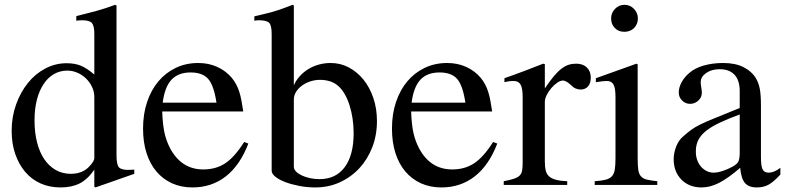

<svg xmlns="http://www.w3.org/2000/svg" viewBox="-20 -782 3323 812"><path d="M378.9 7.8V-64.5Q350.6 -23.4 316.9 -6.3Q283.2 10.7 236.3 10.7Q189.5 10.7 151.4 -6.3Q113.3 -23.4 86.4 -55.2Q59.6 -86.9 44.4 -130.9Q29.3 -174.8 29.3 -228.5Q29.3 -288.1 47.9 -339.8Q66.4 -391.6 97.7 -430.7Q128.9 -469.7 171.4 -492.2Q213.9 -514.6 261.7 -514.6Q295.9 -514.6 321.3 -504.4Q346.7 -494.1 378.9 -466.8V-638.7Q378.9 -672.9 368.7 -684.6Q358.4 -696.3 327.1 -696.3Q320.3 -696.3 314.9 -695.8Q309.6 -695.3 302.7 -694.3V-713.9Q329.1 -720.7 350.6 -726.1Q372.1 -731.4 391.1 -736.8Q410.2 -742.2 428.2 -748Q446.3 -753.9 466.8 -761.7L472.7 -758.8V-127Q472.7 -87.9 481.9 -75.7Q491.2 -63.5 521.5 -63.5Q526.4 -63.5 533.7 -64Q541 -64.5 547.9 -64.5V-46.9L383.8 10.7ZM378.9 -372.1Q378.9 -393.6 369.6 -413.6Q360.4 -433.6 344.7 -449.2Q329.1 -464.8 308.1 -474.1Q287.1 -483.4 264.6 -483.4Q233.4 -483.4 207.5 -468.3Q181.6 -453.1 163.6 -425.3Q145.5 -397.5 135.7 -358.9Q126 -320.3 126 -273.4Q126 -221.7 136.7 -179.7Q147.5 -137.7 167.5 -108.4Q187.5 -79.1 215.8 -63Q244.1 -46.9 279.3 -46.9Q332 -46.9 361.3 -82Q378.9 -101.6 378.9 -113.3Z M1030.3 -174.8Q995.1 -83 935.1 -36.1Q875 10.7 793.9 10.7Q746.1 10.7 707.5 -6.8Q668.9 -24.4 641.6 -56.6Q614.3 -88.9 599.6 -134.8Q585 -180.7 585 -238.3Q585 -299.8 602.1 -350.6Q619.1 -401.4 649.9 -438Q680.7 -474.6 723.6 -495.1Q766.6 -515.6 818.4 -515.6Q862.3 -515.6 898.9 -499Q935.5 -482.4 960.9 -452.1Q971.7 -438.5 979 -424.8Q986.3 -411.1 991.7 -394.5Q997.1 -377.9 1001 -357.4Q1004.9 -336.9 1008.8 -310.5H666Q668 -256.8 675.3 -222.2Q682.6 -187.5 699.2 -155.3Q747.1 -65.4 839.8 -65.4Q893.6 -65.4 933.1 -91.8Q972.7 -118.2 1012.7 -181.6ZM895.5 -347.7Q884.8 -419.9 860.8 -447.8Q836.9 -475.6 786.1 -475.6Q734.4 -475.6 705.6 -445.3Q676.8 -415 668 -347.7Z M1222.7 -420.9Q1231.4 -441.4 1247.1 -459Q1262.7 -476.6 1283.2 -489.3Q1303.7 -502 1328.1 -508.8Q1352.5 -515.6 1377.9 -515.6Q1419.9 -515.6 1455.6 -496.6Q1491.2 -477.5 1517.6 -444.8Q1543.9 -412.1 1559.1 -367.2Q1574.2 -322.3 1574.2 -270.5Q1574.2 -210 1554.2 -158.7Q1534.2 -107.4 1499 -69.8Q1463.9 -32.2 1416.5 -10.7Q1369.1 10.7 1313.5 10.7Q1279.3 10.7 1246.1 4.4Q1212.9 -2 1187 -11.7Q1161.1 -21.5 1145 -34.2Q1128.9 -46.9 1128.9 -60.5V-638.7Q1128.9 -673.8 1118.7 -685.1Q1108.4 -696.3 1075.2 -696.3Q1069.3 -696.3 1064.9 -695.8Q1060.5 -695.3 1055.7 -694.3V-712.9L1088.9 -720.7Q1127.9 -729.5 1155.3 -738.8Q1182.6 -748 1217.8 -761.7L1222.7 -758.8ZM1222.7 -77.1Q1222.7 -66.4 1231.4 -57.1Q1240.2 -47.9 1255.4 -40.5Q1270.5 -33.2 1290 -28.8Q1309.6 -24.4 1331.1 -24.4Q1400.4 -24.4 1438 -75.2Q1475.6 -126 1475.6 -218.8Q1475.6 -250 1471.2 -279.8Q1466.8 -309.6 1458.5 -335.9Q1450.2 -362.3 1438.5 -382.8Q1426.8 -403.3 1413.1 -416Q1396.5 -431.6 1376 -438Q1355.5 -444.3 1333 -444.3Q1311.5 -444.3 1291.5 -437.5Q1271.5 -430.7 1256.3 -419.4Q1241.2 -408.2 1231.9 -393.1Q1222.7 -377.9 1222.7 -361.3Z M2083 -174.8Q2047.9 -83 1987.8 -36.1Q1927.7 10.7 1846.7 10.7Q1798.8 10.7 1760.3 -6.8Q1721.7 -24.4 1694.3 -56.6Q1667 -88.9 1652.3 -134.8Q1637.7 -180.7 1637.7 -238.3Q1637.7 -299.8 1654.8 -350.6Q1671.9 -401.4 1702.6 -438Q1733.4 -474.6 1776.4 -495.1Q1819.3 -515.6 1871.1 -515.6Q1915 -515.6 1951.7 -499Q1988.3 -482.4 2013.7 -452.1Q2024.4 -438.5 2031.7 -424.8Q2039.1 -411.1 2044.4 -394.5Q2049.8 -377.9 2053.7 -357.4Q2057.6 -336.9 2061.5 -310.5H1718.8Q1720.7 -256.8 1728 -222.2Q1735.4 -187.5 1752 -155.3Q1799.8 -65.4 1892.6 -65.4Q1946.3 -65.4 1985.8 -91.8Q2025.4 -118.2 2065.4 -181.6ZM1948.2 -347.7Q1937.5 -419.9 1913.6 -447.8Q1889.6 -475.6 1838.9 -475.6Q1787.1 -475.6 1758.3 -445.3Q1729.5 -415 1720.7 -347.7Z M2113.3 -451.2Q2137.7 -460 2158.2 -467.3Q2178.7 -474.6 2197.8 -481.9Q2216.8 -489.3 2235.8 -496.6Q2254.9 -503.9 2277.3 -512.7L2284.2 -510.7V-408.2Q2304.7 -438.5 2321.3 -458.5Q2337.9 -478.5 2353.5 -490.7Q2369.1 -502.9 2384.3 -507.8Q2399.4 -512.7 2417 -512.7Q2445.3 -512.7 2461.9 -496.6Q2478.5 -480.5 2478.5 -454.1Q2478.5 -429.7 2466.8 -416.5Q2455.1 -403.3 2435.5 -403.3Q2424.8 -403.3 2414.6 -407.7Q2404.3 -412.1 2390.6 -425.8Q2381.8 -433.6 2374 -437.5Q2366.2 -441.4 2361.3 -441.4Q2349.6 -441.4 2336.4 -432.1Q2323.2 -422.9 2311.5 -409.2Q2299.8 -395.5 2292 -379.9Q2284.2 -364.3 2284.2 -350.6V-99.6Q2284.2 -76.2 2288.1 -60.5Q2292 -44.9 2302.7 -35.6Q2313.5 -26.4 2332 -21.5Q2350.6 -16.6 2378.9 -15.6V0H2110.4V-15.6Q2136.7 -20.5 2152.8 -25.9Q2168.9 -31.2 2177.2 -39.1Q2185.5 -46.9 2188 -60.1Q2190.4 -73.2 2190.4 -93.8V-372.1Q2190.4 -409.2 2181.6 -424.3Q2172.9 -439.5 2152.3 -439.5Q2141.6 -439.5 2133.3 -438.5Q2125 -437.5 2113.3 -434.6Z M2676.8 -509.8V-113.3Q2676.8 -83 2679.2 -64.9Q2681.6 -46.9 2690.4 -36.6Q2699.2 -26.4 2715.3 -22.5Q2731.4 -18.6 2759.8 -15.6V0H2495.1V-15.6Q2524.4 -17.6 2541.5 -22Q2558.6 -26.4 2567.9 -36.6Q2577.1 -46.9 2580.1 -64.9Q2583 -83 2583 -113.3V-372.1Q2583 -409.2 2574.7 -424.3Q2566.4 -439.5 2546.9 -439.5Q2539.1 -439.5 2528.8 -438.5Q2518.6 -437.5 2507.8 -435.5L2500 -434.6V-451.2L2671.9 -512.7ZM2621.1 -761.7Q2644.5 -761.7 2661.1 -744.6Q2677.7 -727.5 2677.7 -704.1Q2677.7 -679.7 2661.6 -663.6Q2645.5 -647.5 2620.1 -647.5Q2595.7 -647.5 2580.1 -663.6Q2564.5 -679.7 2564.5 -704.1Q2564.5 -727.5 2581.1 -744.6Q2597.7 -761.7 2621.1 -761.7Z M3198.2 -117.2Q3198.2 -80.1 3205.1 -65.9Q3211.9 -51.8 3231.4 -51.8Q3253.9 -51.8 3280.3 -72.3V-43.9Q3252 -12.7 3230.5 -1Q3209 10.7 3180.7 10.7Q3146.5 10.7 3130.4 -8.3Q3114.3 -27.3 3110.4 -72.3Q3059.6 -28.3 3021.5 -8.8Q2983.4 10.7 2947.3 10.7Q2894.5 10.7 2861.8 -22.5Q2829.1 -55.7 2829.1 -108.4Q2829.1 -134.8 2839.4 -161.6Q2849.6 -188.5 2869.1 -205.1Q2886.7 -220.7 2901.9 -231.9Q2917 -243.2 2941.4 -255.4Q2965.8 -267.6 3004.9 -283.2Q3043.9 -298.8 3108.4 -325.2V-396.5Q3108.4 -442.4 3086.4 -465.8Q3064.5 -489.3 3023.4 -489.3Q2989.3 -489.3 2966.3 -473.1Q2943.4 -457 2943.4 -434.6Q2943.4 -425.8 2945.8 -412.1Q2948.2 -398.4 2948.2 -389.6Q2948.2 -370.1 2933.1 -356.4Q2918 -342.8 2898.4 -342.8Q2878.9 -342.8 2864.7 -356.9Q2850.6 -371.1 2850.6 -390.6Q2850.6 -412.1 2862.8 -434.6Q2875 -457 2896.5 -474.6Q2918.9 -494.1 2956.5 -504.9Q2994.1 -515.6 3038.1 -515.6Q3088.9 -515.6 3123.5 -498.5Q3158.2 -481.4 3176.8 -451.2Q3188.5 -431.6 3193.4 -405.8Q3198.2 -379.9 3198.2 -335.9ZM3108.4 -297.9Q3057.6 -279.3 3022 -262.2Q2986.3 -245.1 2964.4 -227.1Q2942.4 -209 2932.6 -188.5Q2922.9 -168 2922.9 -143.6V-138.7Q2922.9 -121.1 2928.7 -105Q2934.6 -88.9 2944.8 -77.1Q2955.1 -65.4 2968.8 -58.6Q2982.4 -51.8 2997.1 -51.8Q3014.6 -51.8 3036.6 -59.1Q3058.6 -66.4 3078.1 -77.1Q3097.7 -87.9 3103 -99.6Q3108.4 -111.3 3108.4 -136.7Z"/></svg>

Font: Jomolhari
Style: Regular
Weight: 400
Designer: Christopher J. Fynn
Foundry: Christopher  J.  Fynn (Karma Drubgy¸ Tenzin).
Version: Version 1.000